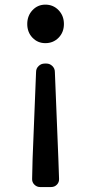

<svg xmlns="http://www.w3.org/2000/svg" viewBox="-20 -582 383 808"><path d="M148.4 205.1Q134.8 205.1 124.5 194.8Q114.3 184.6 115.2 169.9L117.2 85.9L131.8 -279.3Q131.8 -293.9 142.6 -304.2Q153.3 -314.5 168 -314.5H175.8Q189.5 -314.5 200.2 -304.2Q210.9 -293.9 210.9 -279.3L225.6 85.9L228.5 169.9Q229.5 184.6 219.7 194.8Q210 205.1 195.3 205.1ZM170.9 -400.4Q138.7 -400.4 116.7 -423.3Q94.7 -446.3 94.7 -481Q94.7 -515.6 116.7 -539.1Q138.7 -562.5 170.9 -562.5Q204.1 -562.5 226.6 -539.1Q249 -515.6 249 -481Q249 -446.3 226.6 -423.3Q204.1 -400.4 170.9 -400.4Z"/></svg>

Font: Gen Jyuu GothicL Medium
Style: Regular
Weight: 500
Designer: [Source Han Sans]
Ryoko NISHIZUKA  (kana & ideographs); Paul D. Hunt (Latin, Greek & Cyrillic); Wenlong ZHANG  (bopomofo
Version: Version 1.002.20150607